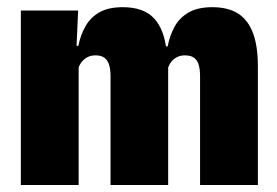

<svg xmlns="http://www.w3.org/2000/svg" viewBox="-20 -528 792 548"><path d="M551 0V-310.5Q551 -329.5 547.2 -342.8Q543.5 -356 534 -363Q524.5 -370 507.5 -370Q495 -370 485 -364.8Q475 -359.5 468.2 -350.8Q461.5 -342 458.5 -330L445 -395.5H458.5Q464.5 -426.5 478.2 -451.8Q492 -477 518 -492.2Q544 -507.5 586 -507.5Q631.5 -507.5 660 -489Q688.5 -470.5 702.2 -433.2Q716 -396 716 -340V0ZM39.5 0V-498H203L197.5 -374.5L204.5 -372.5V0ZM295.5 0V-310.5Q295.5 -329.5 291.5 -342.8Q287.5 -356 278.2 -363Q269 -370 252.5 -370Q239.5 -370 229.5 -364.8Q219.5 -359.5 212.8 -350.8Q206 -342 203 -330.5L175.5 -397H203.5Q210 -428.5 224.2 -453.5Q238.5 -478.5 264 -493Q289.5 -507.5 330.5 -507.5Q390 -507.5 419.8 -475.5Q449.5 -443.5 455.5 -381Q457 -371.5 458.5 -357Q460 -342.5 460 -330.5V0Z"/></svg>

Font: Anek Odia SemiCondensed ExtraBold
Style: Regular
Weight: 800
Width: 4
Designer: Yesha Goshar & Mahesh Sahu (Odia), Yesha Goshar (Latin)
Foundry: Ek Type
Version: Version 1.003